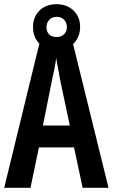

<svg xmlns="http://www.w3.org/2000/svg" viewBox="-20 -893 536 913"><path d="M373 0 332 -192H165L125 0H0L174 -714H320L496 0ZM267 -508Q260 -542 256 -567Q252 -592 247 -618Q245 -595 238.5 -564.5Q232 -534 227 -510L184 -296H312ZM249 -655Q198 -655 167.5 -685.5Q137 -716 137 -764Q137 -812 167.5 -842.5Q198 -873 249 -873Q298 -873 329.5 -843Q361 -813 361 -765Q361 -718 330.5 -686.5Q300 -655 249 -655ZM250 -717Q271 -717 284.5 -730Q298 -743 298 -764Q298 -785 285 -799Q272 -813 250 -813Q228 -813 214.5 -799Q201 -785 201 -764Q201 -743 213 -730Q225 -717 250 -717Z"/></svg>

Font: Noto Sans Sinhala ExtraCondensed SemiBold
Style: Regular
Weight: 600
Width: 2
Designer: Jelle Bosma - Monotype Design Team
Foundry: Monotype Imaging Inc.
Version: Version 2.006; ttfautohint (v1.8.4.7-5d5b)